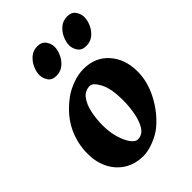

<svg xmlns="http://www.w3.org/2000/svg" viewBox="-194 -707 809 809"><g transform="rotate(-45 210.0 -303.0)"><path d="M407.2 -251Q407.2 -190.9 375.5 -130.4Q343.8 -69.8 293.5 -27.8Q270 -8.8 235.6 4.6Q201.2 18.1 173.8 18.1Q124 18.1 87.9 -4.6Q51.8 -27.3 32.2 -66.4Q12.7 -105.5 12.7 -154.3Q12.7 -218.8 40.5 -275.1Q68.4 -331.5 128.9 -377Q152.8 -395 187.3 -407.7Q221.7 -420.4 252.9 -420.4Q323.2 -420.4 365.2 -372.8Q407.2 -325.2 407.2 -251ZM278.3 -209.5Q278.3 -277.8 259.3 -314.5Q240.2 -351.1 221.7 -351.1Q192.4 -351.1 174.8 -327.9Q157.2 -304.7 149.7 -268.8Q142.1 -232.9 142.1 -194.3Q142.1 -154.8 151.9 -121.3Q161.6 -87.9 176.3 -67.9Q190.9 -47.9 205.1 -47.9Q232.9 -47.9 248.8 -73Q264.6 -98.1 271.5 -135.5Q278.3 -172.9 278.3 -209.5ZM410.6 -572.3Q410.6 -552.7 401.1 -531.2Q391.6 -509.8 373.8 -494.9Q356 -480 330.1 -480Q304.7 -480 292.7 -497.1Q280.8 -514.2 280.8 -533.7Q280.8 -552.2 290.3 -573.7Q299.8 -595.2 317.9 -610.4Q335.9 -625.5 361.3 -625.5Q387.2 -625.5 398.9 -608.4Q410.6 -591.3 410.6 -572.3ZM233.4 -572.3Q233.4 -552.7 223.6 -531.2Q213.9 -509.8 195.8 -494.9Q177.7 -480 152.3 -480Q126.5 -480 115 -497.1Q103.5 -514.2 103.5 -533.7Q103.5 -552.2 113 -573.7Q122.6 -595.2 140.4 -610.4Q158.2 -625.5 183.1 -625.5Q209 -625.5 221.2 -608.4Q233.4 -591.3 233.4 -572.3Z"/></g></svg>

Font: Dai Banna SIL
Style: Bold Italic
Weight: 700
Italic angle: -11°
Designer: Victor Gaultney
Foundry: SIL International
Version: Version 4.000